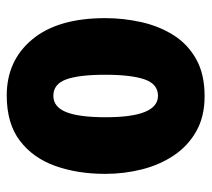

<svg xmlns="http://www.w3.org/2000/svg" viewBox="-48 -554 613 556"><g transform="rotate(-90 258.0 -276.5)"><path d="M483 -278Q483 -225 471.5 -173.5Q460 -122 434 -80.5Q408 -39 364.5 -14.5Q321 10 257 10Q198 10 155.5 -14Q113 -38 85.5 -79Q58 -120 45 -171.5Q32 -223 32 -278Q32 -358 55 -422.5Q78 -487 128 -525Q178 -563 259 -563Q360 -563 421.5 -489Q483 -415 483 -278ZM196 -276Q196 -125 258 -125Q292 -125 305.5 -163.5Q319 -202 319 -278Q319 -354 305.5 -391Q292 -428 258 -428Q226 -428 211 -391Q196 -354 196 -276Z"/></g></svg>

Font: Noto Sans ExtraCondensed Black
Style: Regular
Weight: 900
Width: 2
Designer: Monotype Design Team
Foundry: Monotype Imaging Inc.
Version: Version 2.013; ttfautohint (v1.8.4.7-5d5b)